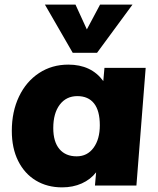

<svg xmlns="http://www.w3.org/2000/svg" viewBox="-20 -801 683 829"><path d="M609 -508 569 0H390L395 -57Q371 -26 333 -9Q295 8 248 8Q184 8 135 -21.5Q86 -51 58.5 -106Q31 -161 31 -236Q31 -319 62 -384Q93 -449 148.5 -485.5Q204 -522 275 -522Q374 -522 426 -451L431 -508ZM411 -260Q411 -323 386 -354.5Q361 -386 314 -386Q266 -386 238 -349Q210 -312 210 -248Q210 -189 236.5 -157.5Q263 -126 311 -126Q357 -126 384 -163Q411 -200 411 -260ZM552 -781 399 -573H294L174 -781H306L355 -674L412 -781Z"/></svg>

Font: Muli Black
Style: Italic
Weight: 900
Italic angle: -4.541°
Designer: Vernon Adams
Foundry: Vernon Adams
Version: Version 2.001